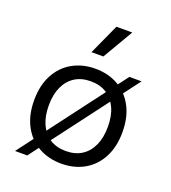

<svg xmlns="http://www.w3.org/2000/svg" viewBox="-141 -855 882 989"><g transform="rotate(20 300.0 -360.0)"><path d="M300 -510Q371 -510 425.5 -479Q480 -448 511 -389.5Q542 -331 542 -250Q542 -169 511 -110.5Q480 -52 425.5 -21Q371 10 300 10Q230 10 175 -21Q120 -52 89 -110.5Q58 -169 58 -250Q58 -331 89 -389.5Q120 -448 175 -479Q230 -510 300 -510ZM300 -441Q249 -441 213 -418Q177 -395 157.5 -352.5Q138 -310 138 -250Q138 -191 157.5 -148Q177 -105 213 -82Q249 -59 300 -59Q351 -59 387 -82Q423 -105 442.5 -148Q462 -191 462 -250Q462 -310 442.5 -352.5Q423 -395 387 -418Q351 -441 300 -441ZM478 -530H545L122 30H55ZM327 -750H414L316 -583H251Z"/></g></svg>

Font: Work Sans
Style: Regular
Weight: 400
Designer: Wei Huang
Foundry: Wei Huang
Version: Version 2.006; ttfautohint (v1.8.1.43-b0c9)